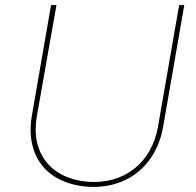

<svg xmlns="http://www.w3.org/2000/svg" viewBox="-20 -720 759 745"><path d="M315 4C469 17 586 -75 613 -228L695 -700H675L593 -228C568 -86 459 -3 318 -15C176 -28 98 -128 123 -269L199 -700H178L104 -273C77 -117 159 -10 315 4Z"/></svg>

Font: Fixel Display 20240404 Thin
Style: Italic
Weight: 100
Italic angle: -10°
Designer: AlfaBravo + MacPaw
Foundry: Kyrylo Tkachov, Marchela Mozhyna, Serhii Makarenko, Maria Weinstein, Zakhar Kryvoshyya
Version: Version 1.211;Glyphs 3.2 (3225)